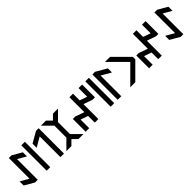

<svg xmlns="http://www.w3.org/2000/svg" viewBox="395 -2279 3837 3837"><g transform="rotate(-45 2313.5 -360.0)"><path d="M231 0 26.9 -117.7V-233.9L205.6 -130.9V-715.8H281.2L484.9 -598.1V-481.9L306.6 -585V0Z M661.6 -1.5H561V-718.3H661.6Z M972.7 -715.8H1047.9V0H947.3V-585L743.2 -467.3V-583.5Z M1116.2 -719.7H1258.3L1357.4 -620.6L1456.5 -719.7H1599.1L1407.7 -528.8V-190.9L1599.1 0H1456.5L1357.4 -99.1L1258.3 0H1116.2L1307.1 -190.9V-528.8Z M2178.7 -718.3H2279.8V-355.5L2212.9 -356L2021.5 -422.9V-1.5H1920.9V-189.5L1763.2 -245.1V-1.5H1662.6V-363.3L1729.5 -363.8L1920.9 -296.4V-718.3H2021.5V-529.3L2178.7 -474.6Z M2470.2 -1.5H2369.6V-718.3H2470.2Z M2642.6 -715.8 2871.6 -583.5V-467.3L2667.5 -585V0H2566.9V-715.8Z M3387.2 -392.1V-322.8L3064.5 0H2922.4L3279.8 -357.4L2922.4 -715.3H3064Z M3971.7 -718.3H4072.8V-355.5L4005.9 -356L3814.5 -422.9V-1.5H3713.9V-189.5L3556.2 -245.1V-1.5H3455.6V-363.3L3522.5 -363.8L3713.9 -296.4V-718.3H3814.5V-529.3L3971.7 -474.6Z M4345.2 0 4141.1 -117.7V-233.9L4319.8 -130.9V-715.8H4395.5L4599.1 -598.1V-481.9L4420.9 -585V0Z"/></g></svg>

Font: Kultigin
Style: Regular
Weight: 400
Designer: facebook.com/biligbitig
Foundry: facebook.com/biligbitig
Version: Version 1.0